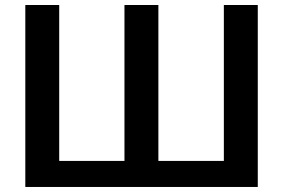

<svg xmlns="http://www.w3.org/2000/svg" viewBox="-20 -743 1125 763"><path d="M869.6 -723.1H1004.4V0H80.6V-723.1H215.3V-103.5H474.6V-723.1H609.4V-103.5H869.6Z"/></svg>

Font: Lato-SemiBold
Style: Bold
Weight: 500
Designer: Lukasz Dziedzic with Adam Twardoch and Botio Nikoltchev
Foundry: tyPoland Lukasz Dziedzic
Version: ""